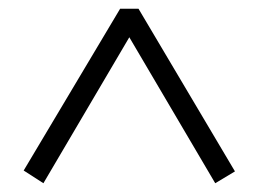

<svg xmlns="http://www.w3.org/2000/svg" viewBox="-20 -556 590 438"><path d="M471 -138 275 -471 79 -138 34 -167 254 -536H296L516 -165Z"/></svg>

Font: Biryani UltraLight
Style: Regular
Weight: 250
Designer: Dan Reynolds and Mathieu Réguer
Foundry: Dan Reynolds and Mathieu Réguer
Version: Version 1.003; ttfautohint (v1.1) -l 5 -r 5 -G 72 -x 0 -D la